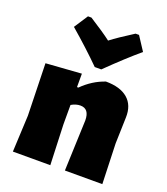

<svg xmlns="http://www.w3.org/2000/svg" viewBox="-137 -844 818 940"><g transform="rotate(20 272.0 -374.0)"><path d="M425 -748 472 -676Q403 -618 309 -526H275Q205 -596 112 -676L159 -748H177Q253 -700 292 -670Q331 -700 407 -748ZM227 -474V-404H234Q286 -456 351 -478Q426 -478 465.5 -444Q505 -410 503 -346L499 -210L506 0H311L321 -264Q321 -325 274 -325Q251 -325 227 -311V-210L235 0H40L49 -190L42 -461Z"/></g></svg>

Font: Alegreya Sans SC Black
Style: Regular
Weight: 900
Designer: Juan Pablo del Peral
Foundry: Huerta Tipografica
Version: Version 2.007